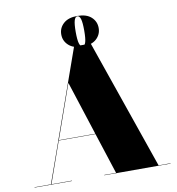

<svg xmlns="http://www.w3.org/2000/svg" viewBox="-98 -1024 1026 1112"><g transform="rotate(-10 415.0 -468.0)"><path d="M321 -846Q321 -884.5 349.5 -910.2Q378 -936 431 -936Q484.5 -936 512.8 -910.2Q541 -884.5 541 -846Q541 -808 512.8 -782Q484.5 -756 431 -756Q378 -756 349.5 -782Q321 -808 321 -846ZM406 -846Q406 -799.5 412.2 -778.8Q418.5 -758 431 -758Q444 -758 450 -778.8Q456 -799.5 456 -846Q456 -892.5 450 -913.2Q444 -934 431 -934Q418.5 -934 412.2 -913.2Q406 -892.5 406 -846ZM15 -2H111.5L198 -245.5V-246L382 -765H480L744.5 -2H815V0H425V-2H494.5L416 -244H200L114.5 -2H235V0H15ZM313 -563 201 -246H415.5Z"/></g></svg>

Font: Bodoni* 96pt Fatface
Style: Regular
Weight: 900
Version: Version 2.3